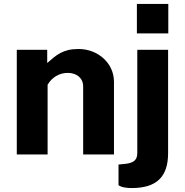

<svg xmlns="http://www.w3.org/2000/svg" viewBox="-20 -782 939 972"><path d="M221 0V-353C243 -391 281 -413 323 -413C368 -413 401 -387 401 -344V0H557V-368C557 -463 475 -534 378 -534C297 -534 265 -503 219 -463V-530H65V0ZM831 -530H675V-8C675 25 661 41 619 47L580 51V155C580 155 593 170 647 170C775 170 831 111 831 -7ZM673 -762V-613H832V-762Z"/></svg>

Font: Cheyenne Sans
Style: Bold
Weight: 700
Designer: The Public Sans project authors (U.S. Web Design System), Libre Franklin designed by Pablo Impallari and Rodrigo Fuenzal
Foundry: The Cheyenne Sans Project Authors
Version: Version 2.007